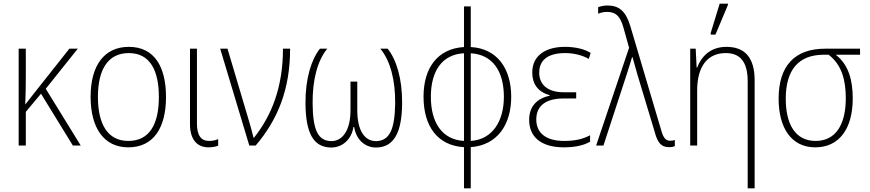

<svg xmlns="http://www.w3.org/2000/svg" viewBox="-20 -795 4751 1049"><path d="M405 -529H359L165 -284C148 -263 136 -247 119 -225H118C120 -275 121 -325 121 -377V-529H82V0H121V-184L204 -283L378 0H421L230 -310Z M887 -265C887 -428 825 -539 684 -539C550 -539 475 -438 475 -266C475 -97 547 10 681 10C819 10 887 -97 887 -265ZM515 -266C515 -417 571 -505 684 -505C802 -505 848 -406 848 -265C848 -115 796 -25 681 -25C568 -25 515 -117 515 -266Z M1119 10C1142 10 1159 6 1172 1V-35C1157 -28 1139 -25 1122 -25C1077 -25 1056 -57 1056 -121V-529H1018V-117C1018 -29 1060 10 1119 10Z M1342 0H1377C1498 -142 1565 -307 1565 -529H1526C1526 -320 1465 -165 1368 -43H1365C1359 -69 1349 -105 1343 -125L1223 -529H1183Z M1789 11C1849 11 1900 -31 1911 -101H1915C1926 -31 1975 11 2035 11C2133 10 2176 -72 2177 -231C2178 -367 2145 -470 2098 -529H2058C2114 -461 2140 -355 2139 -231C2137 -90 2110 -25 2034 -24C1977 -24 1932 -74 1932 -194V-349H1895V-194C1895 -77 1848 -24 1790 -24C1717 -25 1689 -85 1688 -231C1687 -355 1713 -462 1768 -529H1728C1682 -472 1648 -366 1649 -231C1650 -66 1693 10 1789 11Z M2515 234H2552V9C2699 -2 2773 -116 2773 -266C2773 -421 2696 -530 2552 -538V-760H2515V-538C2369 -529 2294 -422 2294 -267C2294 -101 2374 1 2515 9ZM2515 -25C2394 -32 2334 -127 2334 -266C2334 -408 2396 -498 2515 -504ZM2552 -25V-504C2670 -497 2733 -408 2733 -266C2733 -136 2673 -33 2552 -25Z M3061 10C3121 10 3171 -1 3204 -21V-56C3163 -34 3119 -25 3062 -25C2961 -25 2910 -70 2910 -142C2910 -223 2970 -257 3059 -257H3128V-291H3059C2972 -291 2926 -333 2926 -398C2926 -464 2970 -505 3068 -505C3118 -505 3164 -492 3197 -473L3207 -506C3174 -526 3127 -539 3066 -539C2966 -539 2888 -495 2888 -399C2888 -342 2914 -294 2983 -275V-272C2913 -257 2871 -213 2871 -140C2871 -52 2930 10 3061 10Z M3635 9C3650 9 3659 7 3667 3V-30C3661 -28 3653 -26 3642 -26C3620 -26 3605 -38 3593 -82L3423 -655C3399 -733 3363 -765 3299 -765C3277 -765 3260 -760 3248 -756V-720C3260 -725 3277 -730 3296 -730C3344 -730 3368 -708 3386 -645L3417 -534L3237 0H3277L3409 -404C3417 -430 3426 -457 3433 -482H3436C3443 -455 3450 -434 3463 -386L3558 -71C3573 -15 3593 9 3635 9Z M3863 -606H3889L3957 -768V-775H3912L3863 -615ZM4065 234H4103V-356C4103 -482 4048 -539 3949 -539C3859 -539 3811 -484 3789 -426H3786L3781 -529H3751V0H3789V-301C3789 -439 3851 -505 3945 -505C4023 -505 4065 -458 4065 -351Z M4434 10C4566 10 4639 -93 4639 -257C4639 -356 4617 -441 4546 -496H4679V-529H4488C4320 -529 4234 -433 4234 -256C4234 -97 4303 10 4434 10ZM4436 -25C4324 -25 4273 -118 4273 -256C4273 -412 4342 -496 4481 -496H4507C4580 -441 4601 -355 4601 -258C4601 -114 4546 -25 4436 -25Z"/></svg>

Font: Noto Sans SemiCondensed ExtraLight
Style: Regular
Weight: 200
Width: 4
Designer: Monotype Design Team
Foundry: Monotype Imaging Inc.
Version: Version 2.013